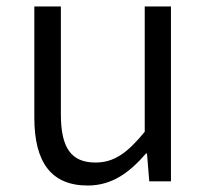

<svg xmlns="http://www.w3.org/2000/svg" viewBox="-20 -560 642 593"><path d="M251 13C326 13 380 -27 431 -86H434L441 0H508V-540H427V-153C373 -87 332 -58 275 -58C200 -58 168 -103 168 -207V-540H86V-197C86 -59 138 13 251 13Z"/></svg>

Font: Noto Sans CJK SC DemiLight
Style: Regular
Weight: 350
Designer: Ryoko NISHIZUKA 西塚涼子 (kana, bopomofo & ideographs); Paul D. Hunt (Latin, Greek & Cyrillic); Sandoll Communications 산돌커뮤니
Foundry: Adobe
Version: Version 2.004;hotconv 1.0.118;makeotfexe 2.5.65603